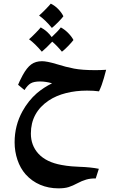

<svg xmlns="http://www.w3.org/2000/svg" viewBox="-20 -695 651 1051"><path d="M522 -195Q493 -199 456 -199Q395 -199 341.5 -185.5Q288 -172 247 -145Q149 -79 149 36Q149 101 190 146Q233 193 317 208Q343 213 372 215.5Q401 218 414 218Q476 220 521 229L504 282Q476 281 452 288Q428 295 404 308Q378 322 356 329Q334 336 300 336Q246 336 200 316.5Q154 297 120 259Q91 226 75.5 180Q60 134 60 84Q60 -8 103 -86Q135 -144 182 -185Q220 -217 265 -239Q231 -249 199 -249Q166 -249 148.5 -239Q131 -229 114 -202L79 -231Q81 -236 88 -251.5Q95 -267 104 -283Q127 -325 151 -342.5Q175 -360 210 -360Q237 -360 290 -344Q341 -328 385.5 -319.5Q430 -311 502 -311Q529 -311 561 -313Q559 -305 548.5 -267Q538 -229 522 -195ZM194 -610Q207 -621 229 -643.5Q251 -666 258 -675Q281 -664 299.5 -644.5Q318 -625 327 -606Q320 -596 299.5 -575Q279 -554 264 -542Q230 -584 194 -610ZM382 -476Q375 -466 354.5 -444.5Q334 -423 319 -412Q293 -444 266 -467Q233 -432 209 -412Q171 -457 139 -480Q152 -491 174 -513.5Q196 -536 203 -545Q240 -525 263 -492Q301 -528 313 -545Q335 -533 354 -513.5Q373 -494 382 -476Z"/></svg>

Font: Mirza
Style: Bold
Weight: 700
Designer: Arabic design by Kourosh Beigpour, Latin design by Eduardo Tunni, engineering by Lasse Fister
Version: Version 1.0010g